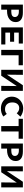

<svg xmlns="http://www.w3.org/2000/svg" viewBox="1815 -2335 527 4197"><g transform="rotate(90 2078.5 -236.5)"><path d="M463 -316Q463 -230 398.5 -178.5Q334 -127 221 -127H192V0H80V-473H256Q355 -473 409 -433Q463 -393 463 -316ZM352 -298Q352 -338 321 -361.5Q290 -385 236 -385H192V-220H241Q294 -220 323 -240Q352 -260 352 -298Z M952 -90V0H579V-473H932V-383H693V-282H892V-193H693V-90Z M1407 -380H1188V0H1070V-473H1407Z M1967 0H1857L1861 -339L1635 0H1506V-473H1616L1612 -124L1843 -473H1967Z M2093 -231Q2093 -299 2126.5 -356Q2160 -413 2219.5 -446.5Q2279 -480 2353 -480Q2403 -480 2448.5 -464Q2494 -448 2531 -419L2455 -338Q2435 -364 2405 -378.5Q2375 -393 2342 -393Q2286 -393 2252.5 -352.5Q2219 -312 2219 -242Q2219 -169 2258 -126Q2297 -83 2368 -83Q2401 -83 2427 -93Q2453 -103 2470 -122L2527 -46Q2453 7 2353 7Q2276 7 2216.5 -25Q2157 -57 2125 -111Q2093 -165 2093 -231Z M3013 -380H2854V0H2736V-380H2577V-473H3013Z M3500 -316Q3500 -230 3435.5 -178.5Q3371 -127 3258 -127H3229V0H3117V-473H3293Q3392 -473 3446 -433Q3500 -393 3500 -316ZM3389 -298Q3389 -338 3358 -361.5Q3327 -385 3273 -385H3229V-220H3278Q3331 -220 3360 -240Q3389 -260 3389 -298Z M4077 0H3967L3971 -339L3745 0H3616V-473H3726L3722 -124L3953 -473H4077Z"/></g></svg>

Font: Ysabeau SC
Style: Bold
Weight: 700
Designer: Christian Thalmann (Catharsis Fonts)
Version: Version 0.003